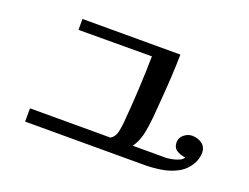

<svg xmlns="http://www.w3.org/2000/svg" viewBox="-90 -798 1179 910"><g transform="rotate(20 500.0 -343.0)"><path d="M938 -215Q938 -201 933.5 -185Q929 -169 922 -158Q900 -120 862.5 -100.5Q825 -81 782 -74.5Q739 -68 699 -68H99V-135H505Q527 -149 532.5 -174.5Q538 -200 540 -222Q555 -393 558 -564L188 -563V-618H682Q681 -559 677.5 -499Q674 -439 669 -379Q666 -338 662.5 -297Q659 -256 651 -215Q647 -195 638.5 -173.5Q630 -152 617 -135H784Q794 -135 813 -138.5Q832 -142 849 -149.5Q866 -157 870 -168Q845 -170 826 -182.5Q807 -195 807 -222Q807 -245 826 -260.5Q845 -276 867 -276Q895 -276 916.5 -260.5Q938 -245 938 -215Z"/></g></svg>

Font: Kaisei Decol
Style: Bold
Weight: 700
Designer: Font-Kai, 金井和夫
Foundry: KAZUO KANAI
Version: Version 5.003